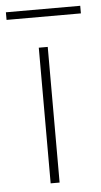

<svg xmlns="http://www.w3.org/2000/svg" viewBox="-99 -672 372 705"><g transform="rotate(-5 87.0 -320.0)"><path d="M59 -500V0H92V-500ZM-50 -612H224V-640H-50Z"/></g></svg>

Font: LT Wave Text Thin
Style: Regular
Weight: 100
Designer: Daniel Lyons
Version: Version 2.5 (Glyphs App)